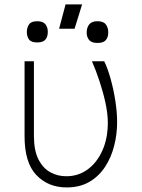

<svg xmlns="http://www.w3.org/2000/svg" viewBox="-20 -815 623 845"><path d="M88.1 -545.5H129.3V-215.9Q129.6 -150.9 150 -112Q170.5 -73.2 202.9 -56.1Q235.4 -39.1 271.3 -39.4Q324.2 -39.1 365.6 -69.2Q407 -99.4 430.9 -153.2Q454.9 -207 454.5 -277Q454.2 -315.7 444.1 -362.6Q433.9 -409.4 418.1 -457.2Q402.3 -505 384.6 -545.5H438.6Q453.5 -515.6 466.4 -469.6Q479.4 -423.7 487.4 -372.7Q495.4 -321.7 495.4 -277Q495.4 -224.1 482.4 -173.1Q469.5 -122.2 442.5 -80.8Q415.5 -39.4 373.4 -14.7Q331.3 9.9 273.1 9.9Q192.1 9.9 139.9 -44.7Q87.7 -99.4 88.1 -217.3ZM240.1 -688.6 268.5 -795.5H341.3L308.2 -688.6ZM361.5 -671.9Q361.5 -693.2 372.5 -707.4Q383.5 -721.6 409.1 -721.6Q435.4 -721.6 446 -707.2Q456.7 -692.8 456.3 -671.9Q456.7 -652 446 -638.8Q435.4 -625.7 409.1 -626.1Q383.5 -625.7 372.5 -638.7Q361.5 -651.6 361.5 -671.9ZM98 -674.4Q98.4 -693.9 108 -707.7Q117.5 -721.6 143.8 -721.6Q169.7 -721.6 180.2 -707.7Q190.7 -693.9 190.3 -674.4Q190.7 -654.1 180.2 -641.2Q169.7 -628.2 143.8 -628.2Q117.2 -628.2 107.8 -641.2Q98.4 -654.1 98 -674.4Z"/></svg>

Font: Inter UI Extra Light
Style: Regular
Weight: 200
Designer: Rasmus Andersson
Foundry: rsms
Version: 3.2;8d6f07862